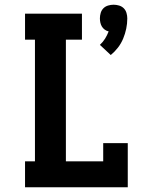

<svg xmlns="http://www.w3.org/2000/svg" viewBox="-20 -793 640 813"><path d="M449 -560 403 -603Q416 -615 425 -629.5Q434 -644 440 -660Q431 -662 423.5 -667.5Q416 -673 411.5 -680.5Q407 -688 405 -697Q403 -706 403 -715Q403 -727 406.5 -738.5Q410 -750 418 -758Q426 -766 437.5 -769.5Q449 -773 461 -773Q473 -773 484.5 -769.5Q496 -766 504 -758Q512 -750 515.5 -738.5Q519 -727 519 -715Q519 -693 514.5 -671.5Q510 -650 501.5 -629.5Q493 -609 479.5 -591.5Q466 -574 449 -560ZM86 0V-110H128V-625H86V-735H327V-625H259V-110H417V-187H521V0Z"/></svg>

Font: Iosevka HT Extrabold Extended
Style: Regular
Weight: 800
Width: 7
Monospace: yes
Designer: Belleve Invis
Foundry: Belleve Invis
Version: Version 32.3.0; ttfautohint (v1.8.4)